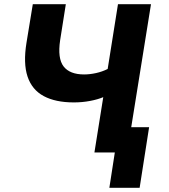

<svg xmlns="http://www.w3.org/2000/svg" viewBox="-20 -725 806 913"><path d="M500 168 526 0H429L471 -263Q445 -252 408 -245Q371 -238 331 -238Q244 -238 188 -268Q132 -298 111 -361Q90 -424 106 -522L136 -705H293L266 -534Q253 -447 282.5 -409Q312 -371 380 -371Q407 -371 436.5 -377.5Q466 -384 492 -397L541 -705H698L604 -120H689L644 168Z"/></svg>

Font: Nunito Sans 7pt SemiCondensed ExtraBold
Style: Italic
Weight: 800
Width: 4
Italic angle: -9°
Designer: Vernon Adams
Foundry: Vernon Adams
Version: Version 3.101;gftools[0.9.27]